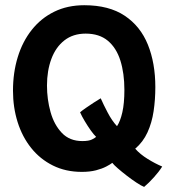

<svg xmlns="http://www.w3.org/2000/svg" viewBox="-20 -670 686 754"><path d="M546 64Q534.5 59.5 516 47.2Q497.5 35 477.8 19.8Q458 4.5 442.5 -9Q427 -22.5 421 -30.5Q413.5 -24.5 397.2 -16Q381 -7.5 357 -1.2Q333 5 301.5 5Q238 5 187.8 -20Q137.5 -45 102.5 -88.8Q67.5 -132.5 49.2 -190.5Q31 -248.5 31 -314Q31 -385 49.8 -446Q68.5 -507 104.8 -552.8Q141 -598.5 193 -624Q245 -649.5 311 -649.5Q408 -649.5 469.8 -608.2Q531.5 -567 560.8 -494.5Q590 -422 590 -328Q590 -278.5 583.2 -233.2Q576.5 -188 559.2 -150.2Q542 -112.5 511 -86Q530.5 -64 560 -45.8Q589.5 -27.5 617 -16Q604.5 4 584.5 26.2Q564.5 48.5 546 64ZM357.5 -132.5Q348.5 -141 336.2 -158.2Q324 -175.5 312.5 -194.8Q301 -214 294.5 -229Q302.5 -236 317 -246Q331.5 -256 347.5 -266.5Q363.5 -277 375.5 -284Q386 -260 402.8 -228Q419.5 -196 439.5 -174.5Q452.5 -194 460.5 -229.2Q468.5 -264.5 468.5 -317Q468.5 -382 452.8 -432Q437 -482 403.5 -510Q370 -538 316.5 -538Q267 -538 233 -511.5Q199 -485 181.8 -438.8Q164.5 -392.5 164.5 -334Q164.5 -280 178.5 -230Q192.5 -180 223 -148Q253.5 -116 303.5 -116Q328.5 -116 341 -122.2Q353.5 -128.5 357.5 -132.5Z"/></svg>

Font: Grandstander Thin SemiBold
Style: Regular
Weight: 600
Version: Version 1.200